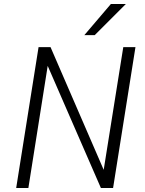

<svg xmlns="http://www.w3.org/2000/svg" viewBox="-20 -941 725 961"><path d="M61 0 173 -705H233L499 -91L597 -705H658L546 0H485L218 -613H219L122 0ZM402 -765 535 -921H610L454 -765Z"/></svg>

Font: Nunito Sans 7pt Condensed Light
Style: Italic
Weight: 300
Width: 3
Italic angle: -9°
Designer: Vernon Adams
Foundry: Vernon Adams
Version: Version 3.101;gftools[0.9.27]